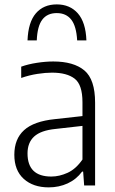

<svg xmlns="http://www.w3.org/2000/svg" viewBox="-20 -822 510 851"><path d="M196 8.5Q127 8.5 85.2 -29.2Q43.5 -67 43.5 -136Q43.5 -206 86.8 -245.2Q130 -284.5 223.5 -294L345.5 -307.5V-369Q345.5 -446.5 311 -473.2Q276.5 -500 210.5 -500Q181.5 -500 145.8 -494.5Q110 -489 74 -476.5V-526.5Q104.5 -537.5 143.2 -543.5Q182 -549.5 216 -549.5Q306.5 -549.5 354 -509.8Q401.5 -470 401.5 -367V0H353L348.5 -61.5H344Q318.5 -27 280 -9.2Q241.5 8.5 196 8.5ZM102 -142Q102 -39.5 207.5 -39.5Q243 -39.5 279.8 -56.2Q316.5 -73 345.5 -115V-264L226 -250.5Q161 -244 131.5 -217Q102 -190 102 -142ZM102 -643Q105 -723.5 139 -763Q173 -802.5 231.5 -802.5Q290 -802.5 325 -762.8Q360 -723 363 -643H322Q318.5 -706 295.8 -735Q273 -764 231.5 -764Q189.5 -764 167.5 -735Q145.5 -706 143 -643Z"/></svg>

Font: Encode Sans Semi Condensed Light
Style: Regular
Weight: 300
Width: 4
Designer: Multiple Designers
Foundry: Impallari Type
Version: Version 3.000; ttfautohint (v1.8.3) -l 8 -r 50 -G 200 -x 14 